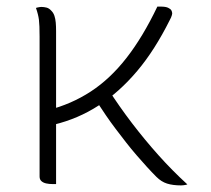

<svg xmlns="http://www.w3.org/2000/svg" viewBox="-20 -552 640 582"><path d="M150 6Q149 6 147 6Q145 6 143.5 6Q142 6 140 6Q129 6 120 4Q111 2 105.5 -3Q100 -8 100 -17V-441Q100 -476 98 -492Q96 -508 89 -528Q92 -529 94.5 -529.5Q97 -530 100 -530.5Q103 -531 105 -531Q113 -531 121 -529Q129 -527 136 -519Q142 -513 145 -504Q148 -495 149 -483.5Q150 -472 150 -458ZM457 -532H467Q482 -532 489.5 -528.5Q497 -525 499.5 -520.5Q502 -516 502 -511Q502 -509 501 -506Q500 -503 498.5 -499Q497 -495 494 -490Q472 -446 447.5 -407.5Q423 -369 396 -337Q369 -305 340 -279Q311 -253 279.5 -232.5Q248 -212 214 -197.5Q180 -183 143 -174L125 -218Q196 -236 255 -274.5Q314 -313 363.5 -376.5Q413 -440 457 -532ZM529 10Q504 10 486.5 4.5Q469 -1 454 -16Q440 -30 425 -46.5Q410 -63 394 -81.5Q378 -100 362 -120.5Q346 -141 330.5 -161.5Q315 -182 301 -202.5Q287 -223 274 -243L307 -283Q341 -230 379.5 -179.5Q418 -129 460 -82Q502 -35 548 7Q546 8 542.5 8.5Q539 9 536 9.5Q533 10 529 10Z"/></svg>

Font: Recursive Monospace Casual Light
Style: Regular
Weight: 300
Version: Version 1.047